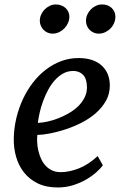

<svg xmlns="http://www.w3.org/2000/svg" viewBox="-20 -827 554 857"><path d="M420.4 -676.8Q408.7 -676.8 398.2 -681.4Q387.7 -686 380.1 -693.6Q372.6 -701.2 368.2 -711.7Q363.8 -722.2 363.8 -733.9Q363.8 -748.5 369.6 -761.7Q375.5 -774.9 385.3 -784.9Q395 -794.9 408 -801Q420.9 -807.1 435.1 -807.1Q462.9 -807.1 479 -791Q495.1 -774.9 495.1 -752.4Q495.1 -737.8 489.3 -724.1Q483.4 -710.4 473.1 -700Q462.9 -689.5 449.2 -683.1Q435.5 -676.8 420.4 -676.8ZM214.4 -676.8Q202.6 -676.8 192.4 -681.4Q182.1 -686 174.6 -693.6Q167 -701.2 162.4 -711.7Q157.7 -722.2 157.7 -733.9Q157.7 -748.5 163.6 -761.7Q169.4 -774.9 179.4 -784.9Q189.5 -794.9 202.1 -801Q214.8 -807.1 229 -807.1Q242.7 -807.1 253.9 -802.7Q265.1 -798.3 272.9 -791Q280.8 -783.7 285.2 -773.7Q289.6 -763.7 289.6 -752.4Q289.6 -737.8 283.4 -724.1Q277.3 -710.4 267.1 -700Q256.8 -689.5 243.2 -683.1Q229.5 -676.8 214.4 -676.8ZM41.5 -210Q42.5 -256.3 53.2 -300.8Q64 -345.2 82.5 -385Q101.1 -424.8 127 -458.3Q152.8 -491.7 184.6 -516.1Q216.3 -540.5 253.2 -554.2Q290 -567.9 330.6 -567.9Q366.2 -567.9 392.3 -558.6Q418.5 -549.3 435.8 -532.7Q453.1 -516.1 461.7 -493.9Q470.2 -471.7 470.2 -445.8Q470.2 -407.7 452.9 -377Q435.5 -346.2 407.5 -321.8Q379.4 -297.4 343.8 -279.3Q308.1 -261.2 272.2 -249.5Q236.3 -237.8 203.1 -231.4Q169.9 -225.1 146.5 -224.6Q145 -209 146 -190.4Q147 -171.9 151.4 -153.3Q155.8 -134.8 163.6 -117.7Q171.4 -100.6 183.6 -87.4Q195.8 -74.2 212.4 -66.4Q229 -58.6 251 -58.6Q288.6 -58.6 331.5 -75.2Q374.5 -91.8 416 -130.4L439 -89.4Q428.7 -74.7 409.4 -57.6Q390.1 -40.5 364 -25.4Q337.9 -10.3 305.7 -0.2Q273.4 9.8 237.8 9.8Q185.5 9.8 147.9 -8.8Q110.4 -27.3 86.4 -58.1Q62.5 -88.9 51.5 -128.4Q40.5 -168 41.5 -210ZM148.9 -278.3Q168.5 -279.3 192.4 -284.4Q216.3 -289.6 240.5 -299.1Q264.6 -308.6 287.8 -322Q311 -335.4 328.9 -352.8Q346.7 -370.1 357.4 -391.4Q368.2 -412.6 368.2 -437.5Q367.7 -475.6 350.8 -492.9Q334 -510.3 307.1 -510.3Q282.2 -510.3 261.7 -498.8Q241.2 -487.3 224.4 -468.5Q207.5 -449.7 194.6 -425.3Q181.6 -400.9 172.1 -375Q162.6 -349.1 157 -324Q151.4 -298.8 148.9 -278.3Z"/></svg>

Font: Merriweather
Style: Italic
Weight: 400
Italic angle: -7°
Designer: Eben Sorkin ( eben@eyebytes.com )
Foundry: Eben Sorkin ( eben@eyebytes.com )
Version: Version 1.005; ttfautohint (v0.97) -l 13 -r 13 -G 200 -x 24 